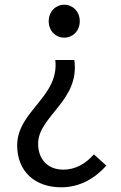

<svg xmlns="http://www.w3.org/2000/svg" viewBox="-20 -577 514 816"><path d="M240 219C321 219 384 180 432 127L379 79C344 119 300 144 250 144C178 144 142 95 142 34C142 -84 320 -148 296 -322H215C233 -165 53 -106 53 41C53 151 128 219 240 219ZM253 -417C289 -417 319 -445 319 -487C319 -528 289 -557 253 -557C217 -557 187 -528 187 -487C187 -445 217 -417 253 -417Z"/></svg>

Font: Noto Sans CJK KR Regular
Style: Regular
Weight: 400
Designer: Ryoko NISHIZUKA (kana & ideographs); Paul D. Hunt (Latin, Greek & Cyrillic); Wenlong ZHANG (bopomofo); Sandoll Communica
Foundry: Adobe Systems Incorporated
Version: Version 1.004;PS 1.004;hotconv 1.0.82;makeotf.lib2.5.63406